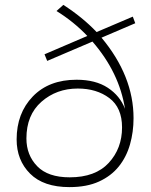

<svg xmlns="http://www.w3.org/2000/svg" viewBox="-20 -765 616 785"><path d="M264 0Q158 0 103 -55Q48 -110 48 -195Q48 -302 114 -370.5Q180 -439 293 -439Q371 -439 421 -406Q471 -373 491 -320Q468 -468 358 -595L173 -516L162 -543L337 -618Q282 -676 211 -720L239 -745Q318 -694 375 -634L523 -697L533 -670L395 -611Q526 -454 526 -282Q526 -225.5 511.5 -174.5Q497 -123.5 465.8 -84.5Q434.5 -45.5 384.8 -22.8Q335 0 264 0ZM265 -40Q370 -40 424.5 -99Q479 -158 479 -244Q479 -325 427 -364Q375 -403 298 -403Q211 -403 149.5 -349Q88 -295 88 -199Q88 -131 132 -85.5Q176 -40 265 -40Z"/></svg>

Font: Argentum Sans ExtraLight
Style: Italic
Weight: 200
Italic angle: -11°
Designer: Julieta Ulanovsky (font), Cristiano Sobral (main changes and remaster)
Foundry: Julieta Ulanovsky (font), Cristiano Sobral (main changes and remaster)
Version: Version 2.007;June 15, 2022;FontCreator 14.0.0.2814 64-bit; 